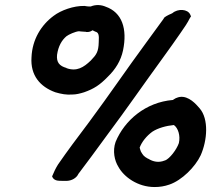

<svg xmlns="http://www.w3.org/2000/svg" viewBox="-20 -761 856 774"><path d="M107 -530C102 -457 142 -411 203 -389C227 -382 248 -378 272 -380C287 -380 303 -384 319 -389C359 -403 383 -419 414 -451C446 -482 467 -516 476 -558C494 -645 472 -711 406 -734C390 -741 368 -744 346 -735H337C331 -735 330 -736 321 -737H319C278 -738 226 -720 196 -697C146 -660 110 -602 107 -530ZM210 -540C215 -575 229 -599 248 -615C257 -622 284 -634 298 -635C303 -635 311 -633 322 -633C326 -633 326 -633 328 -632H332C340 -632 346 -634 353 -639L365 -633H366C377 -629 380 -621 378 -591C377 -552 369 -541 346 -517C317 -489 289 -472 249 -486H248V-487C220 -495 207 -509 210 -540ZM190 -50 193 -44C202 -31 219 -32 230 -32H251C270 -33 289 -44 296 -60C330 -105 365 -152 410 -214C493 -325 558 -420 636 -527C664 -566 688 -599 707 -627C723 -650 735 -667 746 -689L750 -695L747 -702C737 -725 697 -727 675 -708C671 -705 655 -701 641 -689L640 -686C621 -660 598 -628 570 -590C489 -480 423 -382 340 -270C288 -201 252 -153 214 -98C204 -82 198 -69 190 -50ZM446 -189C433 -152 442 -113 457 -89C479 -48 535 -7 603 -7C624 -7 643 -10 663 -17C713 -34 767 -88 789 -135C816 -196 822 -281 785 -324L777 -333C762 -350 728 -383 691 -366H690C682 -362 679 -359 677 -358C567 -349 482 -276 446 -189ZM543 -166C552 -190 571 -213 594 -230C617 -245 650 -254 681 -257C698 -245 708 -214 701 -184C692 -158 664 -121 645 -114H644C620 -104 597 -109 578 -121H577C559 -131 557 -135 548 -150C547 -154 543 -163 543 -166Z"/></svg>

Font: Hussar Pisanka
Style: BdKur
Weight: 700
Designer: Robert Jablonski
Foundry: Cannot Into Space Fonts
Version: Version 1.070